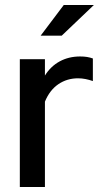

<svg xmlns="http://www.w3.org/2000/svg" viewBox="-20 -745 411 765"><path d="M59 0ZM59 0V-509H159V-444Q182 -481 218 -500.5Q254 -520 299 -520Q315 -520 327 -518Q339 -516 350 -512V-422Q336 -427 321 -430Q306 -433 291 -433Q247 -433 212.5 -409.5Q178 -386 159 -340V0ZM234 -725H354L226 -603H142Z"/></svg>

Font: Red Hat Display Medium
Style: Regular
Weight: 500
Designer: Pentagram / MCKL
Foundry: Pentagram / MCKL
Version: Version 1.005; Red Hat Display Medium